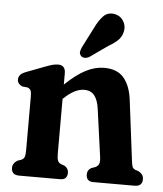

<svg xmlns="http://www.w3.org/2000/svg" viewBox="-50 -707 637 751"><g transform="rotate(5 269.0 -331.5)"><path d="M196 -414V-370Q240 -412 276.2 -430.5Q312.5 -449 348 -449Q400 -449 425.8 -417.8Q451.5 -386.5 458 -332.5L487 -100.5Q489 -81.5 492 -73.5Q495 -65.5 504 -62L517.5 -57.5Q526.5 -52 531.5 -45.2Q536.5 -38.5 536.5 -28Q536.5 0 506 0H344Q316 0 316 -28Q316 -45.5 331.5 -54L346 -59Q355.5 -63 360 -71Q364.5 -79 362.5 -97.5L336.5 -285.5Q332 -320.5 318 -338.5Q304 -356.5 277.5 -356.5Q240.5 -356.5 198.5 -316L196 -314V-100.5Q196 -80 199.5 -71.5Q203 -63 212.5 -59L226.5 -54Q242 -44.5 242 -28Q242 0 214 0H53Q22.5 0 22.5 -28Q22.5 -46 41 -57.5L54.5 -62Q64 -65.5 67.8 -73.5Q71.5 -81.5 71.5 -100.5V-313.5Q71.5 -330 67.8 -336.8Q64 -343.5 54.5 -346.5L34.5 -348.5Q15.5 -357 15.5 -374.5Q15.5 -384.5 21.8 -392Q28 -399.5 44.5 -406L117 -433.5Q136.5 -441 147.2 -443.5Q158 -446 167.5 -446Q196 -446 196 -414ZM293.5 -599.5Q308.5 -631 326 -649Q343.5 -667 370.5 -662Q393 -657.5 404.5 -639.2Q416 -621 412.5 -600Q409 -579.5 395.8 -565.2Q382.5 -551 356.5 -536L285.5 -486Q277.5 -481.5 268.2 -481.5Q259 -481.5 253.5 -487.5Q246.5 -495 248 -503.8Q249.5 -512.5 254 -522Z"/></g></svg>

Font: Fraunces 144pt S100 SemiBold
Style: Regular
Weight: 600
Version: Version 1.000; ttfautohint (v1.8.3)